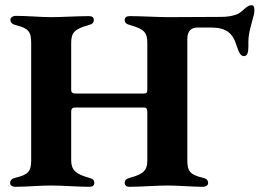

<svg xmlns="http://www.w3.org/2000/svg" viewBox="-20 -716 999 739"><path d="M39 3C80 3 136 -2 177 -2C217 -2 281 3 325 3C336 3 343 -2 343 -12C343 -24 336 -28 322 -32C271 -46 254 -62 254 -99V-286C254 -296 258 -302 268 -302H535C544 -302 547 -296 547 -285V-98C547 -60 532 -46 481 -32C467 -28 460 -24 460 -12C460 -2 467 3 478 3C523 3 585 -2 625 -2C665 -2 721 3 762 3C771 3 781 -2 781 -11C781 -23 774 -29 760 -32C714 -43 701 -55 701 -98V-566C701 -598 717 -610 740 -610H793C851 -610 877 -588 891 -539C900 -512 907 -500 919 -500C932 -500 936 -514 936 -536V-555C936 -589 947 -619 957 -659C959 -665 959 -674 959 -679C959 -689 956 -696 948 -696C931 -696 920 -678 900 -665C889 -658 864 -651 831 -651L627 -650C587 -650 523 -654 479 -654C467 -654 460 -649 460 -639C460 -627 468 -623 482 -619C536 -604 547 -590 547 -550V-370C547 -359 543 -356 534 -356H270C261 -356 254 -359 254 -370V-550C254 -590 266 -604 320 -619C334 -623 341 -627 341 -639C341 -649 335 -654 323 -654C279 -654 216 -650 177 -650C137 -650 86 -655 40 -655C30 -655 20 -649 20 -640C20 -629 28 -622 42 -619C89 -607 100 -595 100 -551V-97C100 -55 86 -43 40 -32C26 -29 19 -23 19 -11C19 -2 29 3 39 3Z"/></svg>

Font: EB Garamond
Style: Bold
Weight: 700
Designer: Georg Duffner and Octavio Pardo
Foundry: Georg Duffner
Version: Version 1.000;PS 001.000;hotconv 1.0.88;makeotf.lib2.5.64775